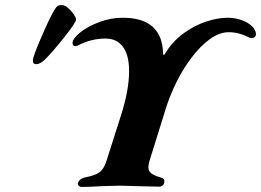

<svg xmlns="http://www.w3.org/2000/svg" viewBox="-20 -734 1029 757"><path d="M287 -12Q293 -29 313 -34Q355 -42 372 -54.5Q389 -67 399 -97L457 -279Q489 -379 489 -454Q489 -516 465 -549Q441 -582 396 -582Q339 -582 288 -555Q282 -552 277 -552Q266 -552 266 -565Q266 -581 295 -605Q324 -629 370 -646.5Q416 -664 464 -664Q620 -664 623 -522Q623 -519 625.5 -518Q628 -517 630 -521Q659 -570 703 -602Q747 -634 793 -649Q839 -664 877 -664Q908 -664 933.5 -654.5Q959 -645 974 -630Q989 -615 989 -600Q989 -592 984.5 -588Q980 -584 973 -584Q969 -584 963 -586Q922 -607 882 -607Q845 -607 807 -579.5Q769 -552 734 -505Q702 -463 676 -410.5Q650 -358 633 -304L569 -98Q565 -86 565 -75Q565 -60 576 -51Q587 -42 614 -34Q621 -32 624.5 -29Q628 -26 628 -20Q628 -9 622 -3.5Q616 2 606 2Q584 2 526 0Q470 -2 452 -2Q434 -2 380 0Q338 3 301 3Q295 3 290.5 -1.5Q286 -6 287 -12ZM110 -498Q111 -514 144 -590Q177 -666 194 -694Q202 -707 207 -710.5Q212 -714 223 -714Q235 -714 248 -703Q261 -692 270.5 -678Q280 -664 280 -657Q280 -646 234.5 -588.5Q189 -531 159 -501Q139 -481 123 -481Q108 -481 110 -498Z"/></svg>

Font: EB Garamond ExtraBold
Style: Italic
Weight: 800
Italic angle: -17.2°
Designer: Georg Duffner and Octavio Pardo
Foundry: Georg Duffner
Version: Version 1.000